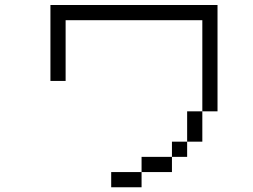

<svg xmlns="http://www.w3.org/2000/svg" viewBox="-20 -708 1040 790"><path d="M562.5 0H437.5V62.5H562.5ZM562.5 0H687.5V-62.5H562.5ZM687.5 -62.5H750V-125H687.5ZM750 -125H812.5Q812.5 -125 812.5 -250H750Q750 -250 750 -125ZM812.5 -250H875V-687.5H187.5V-375H250Q250 -375 250 -625H812.5Q812.5 -625 812.5 -250Z"/></svg>

Font: BFUnifontExMono
Style: Regular
Weight: 500
Version: Version 15.0.06